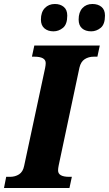

<svg xmlns="http://www.w3.org/2000/svg" viewBox="-54 -942 546 962"><path d="M-34 0 -23 -56H-4Q22 -56 41.5 -68.5Q61 -81 67 -111L172 -601Q175 -616 175 -626Q175 -658 118 -658H106L118 -714H446L434 -658H416Q390 -658 370.5 -645.5Q351 -633 344 -603L240 -113Q237 -98 237 -88Q237 -56 293 -56H306L294 0ZM403 -785Q374 -785 357 -800Q340 -815 340 -844Q340 -881 359 -901.5Q378 -922 409 -922Q437 -922 454.5 -907.5Q472 -893 472 -864Q472 -820 450.5 -802.5Q429 -785 403 -785ZM214 -785Q186 -785 168.5 -800Q151 -815 151 -844Q151 -881 170.5 -901.5Q190 -922 221 -922Q248 -922 265.5 -907.5Q283 -893 283 -864Q283 -820 261.5 -802.5Q240 -785 214 -785Z"/></svg>

Font: Noto Serif SemiCondensed ExtraBold
Style: Italic
Weight: 800
Width: 4
Italic angle: -12°
Designer: Monotype Design Team
Foundry: Monotype Imaging Inc.
Version: Version 2.014; ttfautohint (v1.8.4.7-5d5b)